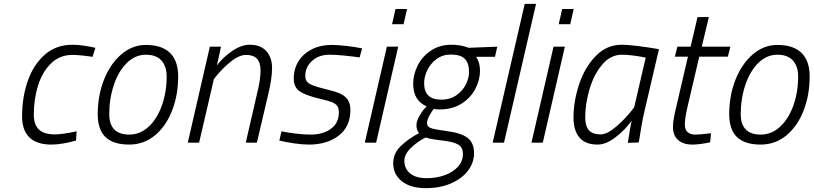

<svg xmlns="http://www.w3.org/2000/svg" viewBox="-20 -743 4237 1000"><path d="M95 -137Q95 -236 124.5 -321Q154 -406 213 -458Q272 -510 358 -510Q385 -510 418.5 -505Q452 -500 477 -494L462 -447Q395 -457 357 -457Q291 -457 245.5 -412.5Q200 -368 178 -297Q156 -226 156 -146Q156 -95 182 -69Q208 -43 266 -43Q304 -43 379 -59L376 -11Q350 -3 314 3.5Q278 10 248 10Q171 10 133 -27.5Q95 -65 95 -137Z M489 -148Q489 -245 521.5 -327.5Q554 -410 611.5 -459.5Q669 -509 740 -509Q823 -509 865.5 -467.5Q908 -426 908 -345Q908 -249 876.5 -167.5Q845 -86 787 -38Q729 10 653 10Q571 10 530 -28.5Q489 -67 489 -148ZM848 -345Q848 -397 821 -427.5Q794 -458 740 -458Q684 -458 640.5 -415Q597 -372 573 -300.5Q549 -229 549 -148Q549 -96 575 -69Q601 -42 653 -42Q710 -42 754.5 -83.5Q799 -125 823.5 -194.5Q848 -264 848 -345Z M1073 -500H1131L1110 -403Q1140 -443 1188 -476.5Q1236 -510 1281 -510Q1337 -510 1367 -477Q1397 -444 1397 -388Q1397 -336 1378 -256L1318 0H1260L1318 -252Q1337 -326 1337 -377Q1337 -457 1262 -457Q1224 -457 1177 -418Q1130 -379 1094 -331L1017 0H958Z M1435 -11 1446 -59Q1479 -52 1523 -47Q1567 -42 1597 -42Q1662 -42 1703.5 -72Q1745 -102 1745 -159Q1745 -181 1734.5 -193.5Q1724 -206 1703.5 -213Q1683 -220 1640 -230Q1570 -247 1540 -268Q1510 -289 1510 -335Q1510 -385 1535 -424.5Q1560 -464 1604.5 -486.5Q1649 -509 1705 -509Q1742 -509 1787.5 -503.5Q1833 -498 1866 -491L1853 -444Q1819 -449 1773.5 -453.5Q1728 -458 1696 -458Q1640 -458 1605 -425.5Q1570 -393 1570 -348Q1570 -330 1578 -319Q1586 -308 1606.5 -299.5Q1627 -291 1667 -281Q1719 -269 1747 -257.5Q1775 -246 1790 -225.5Q1805 -205 1805 -170Q1805 -84 1744.5 -37Q1684 10 1590 10Q1554 10 1510 3.5Q1466 -3 1435 -11Z M2040 -696H2100L2082 -617H2022ZM1995 -500H2054L1939 0H1880Z M2028 107Q2028 56 2067 18Q2106 -20 2163 -50Q2149 -64 2149 -91Q2149 -113 2165.5 -141Q2182 -169 2202 -189Q2132 -219 2132 -307Q2132 -355 2155.5 -402Q2179 -449 2224.5 -479.5Q2270 -510 2332 -510Q2379 -510 2422 -494L2570 -500L2558 -447H2460Q2480 -418 2480 -374Q2480 -328 2456.5 -281.5Q2433 -235 2385 -204Q2337 -173 2269 -173Q2251 -173 2239 -176Q2225 -158 2214.5 -137Q2204 -116 2204 -102Q2204 -84 2222.5 -76.5Q2241 -69 2296 -62Q2379 -52 2414 -26Q2449 0 2449 55Q2449 103 2418.5 144.5Q2388 186 2330.5 211.5Q2273 237 2197 237Q2119 237 2073.5 201.5Q2028 166 2028 107ZM2423 -367Q2423 -414 2401 -436.5Q2379 -459 2328 -459Q2286 -459 2254 -435.5Q2222 -412 2205.5 -377.5Q2189 -343 2189 -310Q2189 -224 2277 -224Q2325 -224 2358 -247.5Q2391 -271 2407 -304.5Q2423 -338 2423 -367ZM2391 59Q2391 25 2367.5 10.5Q2344 -4 2285 -11Q2221 -18 2197 -27Q2153 -5 2119.5 28Q2086 61 2086 95Q2086 135 2116 160Q2146 185 2202 185Q2253 185 2296 169.5Q2339 154 2365 125.5Q2391 97 2391 59Z M2713 -723H2772L2605 0H2546Z M2908 -696H2968L2950 -617H2890ZM2863 -500H2922L2807 0H2748Z M2967 -131Q2967 -216 2996.5 -304.5Q3026 -393 3083 -451.5Q3140 -510 3218 -510Q3249 -510 3304.5 -503Q3360 -496 3412 -487L3336 -161Q3321 -97 3307 -1L3250 1Q3263 -86 3270 -114Q3236 -67 3186.5 -28.5Q3137 10 3092 10Q3029 10 2998 -26.5Q2967 -63 2967 -131ZM3283 -184 3343 -443Q3268 -458 3219 -458Q3160 -458 3116.5 -406.5Q3073 -355 3050.5 -278.5Q3028 -202 3028 -131Q3028 -87 3047 -65Q3066 -43 3109 -43Q3143 -43 3193.5 -87Q3244 -131 3283 -184Z M3485 -82Q3485 -118 3502 -186L3563 -448H3495L3508 -500H3577L3613 -654H3672L3635 -500H3784L3771 -448H3622L3560 -183Q3547 -127 3547 -94Q3547 -42 3603 -42Q3627 -42 3683 -49L3679 -2Q3624 10 3586 10Q3538 10 3511.5 -14Q3485 -38 3485 -82Z M3778 -148Q3778 -245 3810.5 -327.5Q3843 -410 3900.5 -459.5Q3958 -509 4029 -509Q4112 -509 4154.5 -467.5Q4197 -426 4197 -345Q4197 -249 4165.5 -167.5Q4134 -86 4076 -38Q4018 10 3942 10Q3860 10 3819 -28.5Q3778 -67 3778 -148ZM4137 -345Q4137 -397 4110 -427.5Q4083 -458 4029 -458Q3973 -458 3929.5 -415Q3886 -372 3862 -300.5Q3838 -229 3838 -148Q3838 -96 3864 -69Q3890 -42 3942 -42Q3999 -42 4043.5 -83.5Q4088 -125 4112.5 -194.5Q4137 -264 4137 -345Z"/></svg>

Font: Cairo Light
Style: Italic
Weight: 300
Italic angle: -13°
Designer: Mohamed Gaber, Accademia di Belle Arti di Urbino and others
Foundry: Kief Type Foundry, Accademia di Belle Arti di Urbino and others
Version: Version 3.011